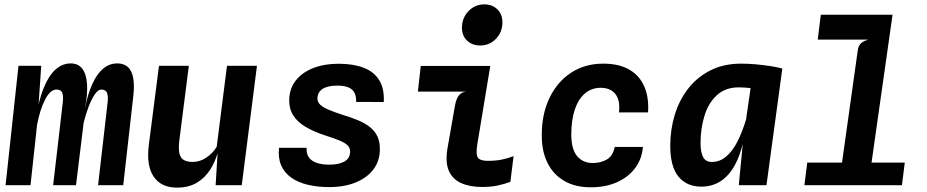

<svg xmlns="http://www.w3.org/2000/svg" viewBox="-20 -847 4240 878"><path d="M5.5 0 64.5 -546H168.5L156.5 -369.5Q166.5 -412 180 -445Q202 -500 233.2 -528.5Q264.5 -557 303.5 -557Q338 -557 356.5 -532.5Q375 -508 378 -462.8Q381 -417.5 369 -354V-352Q377.5 -397.5 390.5 -434Q411.5 -493 443 -525Q474.5 -557 515.5 -557Q562 -557 580 -519.5Q598 -482 589.5 -407L543.5 0H428.5L472 -377.5Q475.5 -407 469.5 -422.2Q463.5 -437.5 443 -437.5Q428.5 -437.5 413.5 -415.5Q398.5 -393.5 385.2 -359Q372 -324.5 362.5 -285.5L327.5 0H223L267 -377.5Q270.5 -407.5 264.8 -422.5Q259 -437.5 238.5 -437.5Q210 -437.5 186.5 -392.2Q163 -347 149.5 -276.5L119.5 0Z M789.5 11Q717 11 682.8 -39.2Q648.5 -89.5 660.5 -184L707 -546H843.5L800 -204.5Q795.5 -165.5 800.8 -144.2Q806 -123 821.5 -114.8Q837 -106.5 861 -106.5Q894 -106.5 923.5 -126.2Q953 -146 971 -176L1018 -546H1155L1085.5 0H966L975 -146Q962.5 -105.5 942.5 -73Q917.5 -33.5 879.8 -11.2Q842 11 789.5 11Z M1485.5 8.5Q1432 8.5 1387.8 -2Q1343.5 -12.5 1312.2 -34.5Q1281 -56.5 1266 -90.2Q1251 -124 1256 -171H1382Q1380.5 -143.5 1392.8 -126.8Q1405 -110 1429 -102Q1453 -94 1486 -94Q1529.5 -94 1555 -108.5Q1580.5 -123 1581 -153Q1581.5 -170 1570 -181.8Q1558.5 -193.5 1534.2 -203.8Q1510 -214 1470.5 -226.5Q1415 -244.5 1377.2 -267Q1339.5 -289.5 1320.5 -320Q1301.5 -350.5 1302.5 -391.5Q1304 -443 1333 -479.5Q1362 -516 1412.5 -535.8Q1463 -555.5 1528.5 -555.5Q1594 -555.5 1641.5 -537.8Q1689 -520 1713.5 -481.5Q1738 -443 1735 -380.5L1608.5 -381Q1609.5 -407.5 1600.2 -424Q1591 -440.5 1571.8 -448Q1552.5 -455.5 1523.5 -455.5Q1478 -455.5 1455.2 -440.5Q1432.5 -425.5 1431.5 -397.5Q1431.5 -381 1443.5 -369Q1455.5 -357 1481 -346Q1506.5 -335 1546.5 -322Q1585 -310.5 1616.8 -297.2Q1648.5 -284 1671.2 -266.2Q1694 -248.5 1706 -223Q1718 -197.5 1717 -162Q1716.5 -110.5 1687.5 -72.2Q1658.5 -34 1606.8 -12.8Q1555 8.5 1485.5 8.5Z M2175.5 -639Q2140 -639 2116.2 -661Q2092.5 -683 2092.5 -720Q2092.5 -765 2122.2 -796Q2152 -827 2195 -827Q2230.5 -827 2254 -804.8Q2277.5 -782.5 2277.5 -744.5Q2277.5 -700 2248 -669.5Q2218.5 -639 2175.5 -639ZM2184.5 8Q2128.5 8 2088.8 -9.8Q2049 -27.5 2032.2 -66.8Q2015.5 -106 2026.5 -169.5L2060.5 -364Q2066.5 -395.5 2078 -410.2Q2089.5 -425 2110 -428H1891L1904 -545.5H2222L2163 -189Q2155 -140.5 2165.5 -126Q2176 -111.5 2210.5 -111.5Q2246.5 -111.5 2274.8 -117.2Q2303 -123 2328.5 -133L2314 -15.5Q2286 -5 2255.2 1.5Q2224.5 8 2184.5 8Z M2681.5 9.5Q2610.5 9.5 2560.5 -19.5Q2510.5 -48.5 2484 -101.5Q2457.5 -154.5 2457.5 -227Q2457 -325 2492.8 -399.2Q2528.5 -473.5 2592 -514.8Q2655.5 -556 2738.5 -556Q2811 -556 2858 -528.5Q2905 -501 2926.5 -451Q2948 -401 2943.5 -333H2810.5Q2817 -388 2794.2 -416.8Q2771.5 -445.5 2726.5 -445.5Q2685.5 -445.5 2655.2 -420Q2625 -394.5 2608.8 -346.8Q2592.5 -299 2592.5 -232Q2592.5 -165 2619 -133.2Q2645.5 -101.5 2691 -101.5Q2726.5 -101.5 2754.8 -117.5Q2783 -133.5 2791 -175H2920Q2915.5 -120 2884.5 -78.5Q2853.5 -37 2801.5 -13.8Q2749.5 9.5 2681.5 9.5Z M3358.5 0 3376.5 -189Q3363.5 -135.5 3342.5 -96Q3315.5 -45 3276.5 -19.2Q3237.5 6.5 3187 6.5Q3120.5 6.5 3082.8 -39.2Q3045 -85 3045 -180.5Q3045 -254 3065.5 -321.5Q3086 -389 3127 -441.8Q3168 -494.5 3228.8 -525.2Q3289.5 -556 3370 -556Q3401 -556 3436.8 -552.8Q3472.5 -549.5 3504.8 -544.5Q3537 -539.5 3557.5 -533.5L3485 0ZM3412.5 -444Q3399 -445.5 3387.5 -446.5Q3369 -447.5 3358.5 -447.5Q3297.5 -447.5 3258.8 -412.2Q3220 -377 3201.8 -318.5Q3183.5 -260 3183.5 -191Q3183.5 -153 3194.8 -129.8Q3206 -106.5 3235 -106.5Q3272 -106.5 3301.2 -131.5Q3330.5 -156.5 3353.5 -202Q3374.5 -244 3391.5 -300Z M3658.5 0 3671.5 -103.5H3830.5L3902.5 -617Q3905.5 -639.5 3919 -650.5Q3932.5 -661.5 3947.5 -664L3946 -666H3719.5L3733.5 -779.5H4061.5L3965.5 -103.5H4117.5L4104.5 0Z"/></svg>

Font: Spline Sans Mono SemiBold
Style: Italic
Weight: 600
Italic angle: -4°
Monospace: yes
Version: Version 1.004